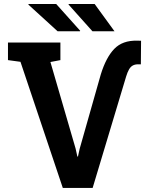

<svg xmlns="http://www.w3.org/2000/svg" viewBox="-20 -919 728 939"><path d="M287.1 0 80.1 -616.7 19 -625V-710.9H275.4V-625L226.6 -615.7L349.6 -192.9L358.4 -153.3H361.3L369.6 -191.4L472.7 -554.2Q498.5 -638.2 538.8 -679.9Q579.1 -721.7 650.4 -720.2L669.9 -719.7L668.9 -604.5H655.3Q640.1 -604.5 629.4 -598.6Q618.7 -592.8 611.1 -579.6Q603.5 -566.4 597.2 -545.9L433.1 0ZM371.1 -766.1 372.1 -768.6 254.9 -899.4H119.7L118.7 -896.5L261.7 -766.1ZM536.6 -766.1H540L442.9 -899.4H315.9L315 -897L432.1 -766.1Z"/></svg>

Font: Roboto Slab LO
Style: Bold
Weight: 700
Designer: Google
Version: Version 2.000